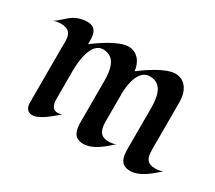

<svg xmlns="http://www.w3.org/2000/svg" viewBox="-102 -666 967 863"><g transform="rotate(30 382.0 -234.0)"><path d="M768 -66C756 -61 743 -59 730 -59C674 -59 675 -96 675 -142V-375C675 -423 651 -474 596 -474C547 -474 470 -421 431 -391C427 -434 400 -474 353 -474C304 -474 227 -421 189 -392C189 -432 191 -478 136 -478C119 -478 102 -474 86 -468C52 -456 21 -412 -4 -403C9 -408 23 -411 38 -411C104 -411 94 -360 94 -314V-33C94 -9 105 10 131 10C167 10 220 -38 247 -61C240 -58 232 -56 225 -56C198 -56 189 -80 189 -103V-254C189 -302 198 -406 260 -406C328 -406 335 -336 335 -283V-99C335 -53 330 7 393 7C444 7 488 -34 524 -66C513 -61 500 -59 487 -59C438 -59 431 -93 431 -134V-273C431 -273 428 -406 503 -406C571 -406 578 -336 578 -283V-99C578 -53 573 7 636 7C687 7 731 -34 768 -66Z"/></g></svg>

Font: Fondamento
Style: Regular
Weight: 400
Designer: Astigmatic (AOETI)
Foundry: Astigmatic (AOETI)
Version: Version 1.001